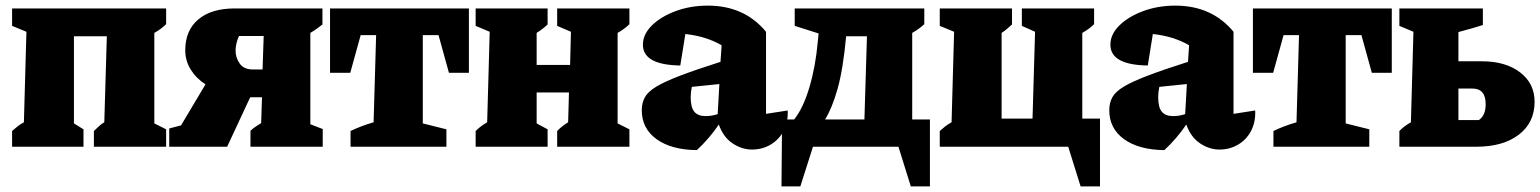

<svg xmlns="http://www.w3.org/2000/svg" viewBox="-20 -522 5479 683"><path d="M23 0V-56Q33 -65 42.5 -72.5Q52 -80 65 -87L74 -409L23 -430V-492H571V-436Q554 -419 529 -405V-83L571 -62V0H314V-56Q321 -62 330.5 -71.5Q340 -81 351 -87L360 -393H243V-83L277 -62V0Z M582 0V-65L624 -76L711 -222Q678 -243 658.5 -274.5Q639 -306 639 -343Q639 -414 685.5 -453Q732 -492 815 -492H1127V-435Q1117 -427 1106.5 -419.5Q1096 -412 1084 -405V-80L1128 -63V0H871V-57Q881 -66 890 -72Q899 -78 909 -84L912 -176H870L788 0ZM878 -275H914L918 -394H830Q824 -380 821 -367Q818 -354 818 -343Q818 -316 833 -295.5Q848 -275 878 -275Z M1648 -492V-263H1577L1540 -397H1484V-83L1568 -62V0H1227V-56Q1264 -74 1309 -87L1318 -397H1263L1226 -263H1154V-492Z M1672 0V-56Q1681 -65 1691 -72.5Q1701 -80 1713 -87L1722 -409L1672 -430V-492H1928V-435Q1910 -418 1889 -405V-291H2008L2011 -409L1962 -430V-492H2219V-436Q2202 -419 2177 -405V-83L2219 -62V0H1962V-56Q1978 -73 2001 -87L2004 -193H1889V-83L1928 -62V0Z M2459 12Q2368 11 2315.5 -27Q2263 -65 2263 -130Q2263 -156 2274 -176Q2285 -196 2315 -214Q2345 -232 2400 -253Q2455 -274 2543 -302L2547 -361Q2492 -393 2418 -401L2400 -289Q2267 -291 2267 -363Q2267 -400 2299 -431.5Q2331 -463 2383.5 -482.5Q2436 -502 2498 -502Q2628 -502 2705 -409V-117L2782 -129Q2784 -89 2768 -57.5Q2752 -26 2722 -8Q2692 10 2655 10Q2619 10 2586 -12Q2553 -34 2537 -79Q2504 -30 2459 12ZM2437 -176Q2437 -140 2450 -124.5Q2463 -109 2490 -109Q2512 -109 2533 -116L2539 -223L2441 -213Q2437 -194 2437 -176Z M2760 141 2762 -97H2805Q2837 -137 2859 -210.5Q2881 -284 2889 -373L2892 -403L2807 -430V-492H3268V-436Q3250 -419 3225 -405V-97H3288V141H3220L3176 0H2872L2827 141ZM2990 -393Q2979 -275 2959.5 -206Q2940 -137 2915 -97H3055L3064 -393Z M3830 -100H3893V141H3824L3780 0H3323V-56Q3333 -65 3342.5 -72.5Q3352 -80 3365 -87L3374 -409L3323 -430V-492H3580V-435Q3571 -427 3562.5 -419.5Q3554 -412 3543 -405V-100H3653L3662 -409L3615 -430V-492H3872V-436Q3855 -419 3830 -405Z M4122 12Q4031 11 3978.5 -27Q3926 -65 3926 -130Q3926 -156 3937 -176Q3948 -196 3978 -214Q4008 -232 4063 -253Q4118 -274 4206 -302L4210 -361Q4155 -393 4081 -401L4063 -289Q3930 -291 3930 -363Q3930 -400 3962 -431.5Q3994 -463 4046.5 -482.5Q4099 -502 4161 -502Q4291 -502 4368 -409V-117L4445 -129Q4447 -89 4431 -57.5Q4415 -26 4385 -8Q4355 10 4318 10Q4282 10 4249 -12Q4216 -34 4200 -79Q4167 -30 4122 12ZM4100 -176Q4100 -140 4113 -124.5Q4126 -109 4153 -109Q4175 -109 4196 -116L4202 -223L4104 -213Q4100 -194 4100 -176Z M4931 -492V-263H4860L4823 -397H4767V-83L4851 -62V0H4510V-56Q4547 -74 4592 -87L4601 -397H4546L4509 -263H4437V-492Z M4958 0V-56Q4974 -73 4999 -87L5008 -409L4958 -430V-492H5255V-433Q5236 -427 5215.5 -421Q5195 -415 5168 -408V-304H5251Q5336 -304 5387.5 -264.5Q5439 -225 5439 -160Q5439 -86 5383 -43Q5327 0 5231 0ZM5168 -95H5241Q5265 -112 5265 -151Q5265 -207 5218 -207H5168Z"/></svg>

Font: Piazzolla ExtraBold
Style: Regular
Weight: 800
Designer: Juan Pablo del Peral
Foundry: Huerta Tipografica
Version: Version 1.330